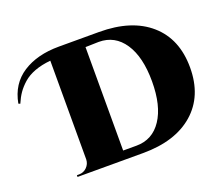

<svg xmlns="http://www.w3.org/2000/svg" viewBox="-215 -872 1209 1043"><g transform="rotate(-20 389.5 -350.0)"><path d="M-89 -480 -99 -484Q-79 -592 4.5 -646Q88 -700 214 -700H446Q634 -700 739.5 -607.5Q845 -515 845 -350Q845 -185 739 -92.5Q633 0 446 0H67V-10H80Q106 -10 124.5 -28.5Q143 -47 144 -73V-644Q92 -639 52 -624Q12 -609 -14.5 -585.5Q-41 -562 -58 -537.5Q-75 -513 -89 -480ZM349 -648V-50H426Q519 -50 572 -129.5Q625 -209 625 -350Q625 -491 572 -570.5Q519 -650 426 -650Z"/></g></svg>

Font: Cinzel Decorative Black
Style: Regular
Weight: 900
Designer: Natanael Gama
Version: Version 1.001;PS 001.001;hotconv 1.0.56;makeotf.lib2.0.21325